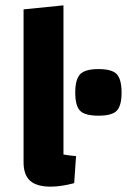

<svg xmlns="http://www.w3.org/2000/svg" viewBox="-20 -685 474 717"><path d="M264 -102 257 -1Q208 12 169 12Q117 12 92.5 -10Q68 -32 68 -79V-650L217 -665V-108Q240 -104 264 -102ZM348 -427Q399 -427 416.5 -407.5Q434 -388 434 -339Q434 -291 416.5 -272Q399 -253 348 -253Q296 -253 278.5 -272Q261 -291 261 -339Q261 -388 279 -407.5Q297 -427 348 -427Z"/></svg>

Font: Changa SemiBold
Style: Regular
Weight: 600
Designer: Eduardo Rodriguez Tunni
Foundry: Eduardo Rodriguez Tunni
Version: Version 2.002; ttfautohint (v1.5) -l 8 -r 50 -G 150 -x 14 -H